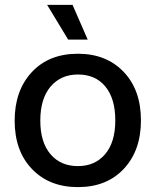

<svg xmlns="http://www.w3.org/2000/svg" viewBox="-20 -757 637 786"><path d="M299 9Q182 9 111 -65Q40 -139 40 -263Q40 -386 110 -461.5Q180 -537 299 -537Q415 -537 486 -463Q557 -389 557 -264Q557 -141 487 -66Q417 9 299 9ZM299 -77Q369 -77 410.5 -126Q452 -175 452 -264Q452 -353 411.5 -402.5Q371 -452 299 -452Q229 -452 187 -402.5Q145 -353 145 -263Q145 -175 186.5 -126Q228 -77 299 -77ZM259 -595 173 -737H277L339 -595Z"/></svg>

Font: Mona Sans Medium
Style: Regular
Weight: 500
Designer: Deni Anggara
Foundry: GitHub
Version: Version 2.000;Glyphs 3.2.3 (3260)